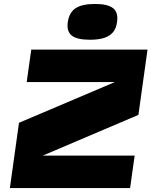

<svg xmlns="http://www.w3.org/2000/svg" viewBox="-20 -951 766 971"><path d="M680 -370 196 -164H661L638 0H30L76 -330L561 -536H115L138 -700H726ZM323 -840Q330 -888 362.5 -909.5Q395 -931 460 -931Q525 -931 552 -909.5Q579 -888 572 -840Q568 -808 552 -788.5Q536 -769 507.5 -759.5Q479 -750 434 -750Q369 -750 342.5 -771.5Q316 -793 323 -840Z"/></svg>

Font: Fivo Sans Modern ExtBlk
Style: Regular
Weight: 900
Designer: Alexander Slobzheninov
Foundry: Alexander Slobzheninov
Version: 1.0